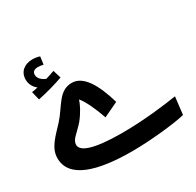

<svg xmlns="http://www.w3.org/2000/svg" viewBox="-164 -935 1167 1141"><g transform="rotate(-30 420.0 -364.0)"><path d="M105 -523C166 -535 235 -555 281 -572L264 -627C246 -620 226 -614 204 -607C183 -615 156 -634 156 -662C156 -681 168 -693 196 -693C207 -693 220 -691 232 -688L239 -741C226 -746 204 -749 190 -749C136 -749 95 -719 95 -664C95 -630 112 -605 133 -589C122 -586 109 -584 91 -581ZM433 21C554 21 728 3 800 -15L814 -135C740 -123 586 -103 435 -103C236 -103 161 -135 161 -178C161 -215 196 -232 244 -286C282 -333 303 -378 311 -404C338 -372 369 -306 394 -233L495 -281C456 -415 402 -511 322 -511C231 -511 205 -420 137 -345C85 -288 25 -238 25 -165C25 -31 187 21 433 21Z"/></g></svg>

Font: Noto Sans Arabic UI XCn
Style: Bold
Weight: 700
Width: 2
Designer: Monotype Design Team, Nadine Chahine and Nizar Qandah
Foundry: Monotype Imaging Inc.
Version: Version 2.010